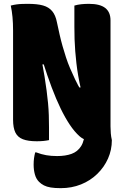

<svg xmlns="http://www.w3.org/2000/svg" viewBox="-20 -729 640 999"><path d="M277 83Q321 83 352.5 71.5Q384 60 402 31.5Q420 3 422 -49Q460 -49 484.5 -45.5Q509 -42 524 -35.5Q539 -29 548 -20Q557 -11 562 0Q562 51 542 96Q522 141 486 176Q450 211 401.5 230.5Q353 250 296 250Q265 250 244 246.5Q223 243 208.5 235.5Q194 228 183 217Q168 202 161.5 178.5Q155 155 155 128Q155 109 157 94.5Q159 80 163 64H169Q195 74 220.5 78.5Q246 83 277 83ZM235 0Q221 3 205.5 4.5Q190 6 171 6Q126 6 99 -4.5Q72 -15 60 -39.5Q48 -64 48 -106Q48 -163 48 -221Q48 -279 48 -337.5Q48 -396 48 -454Q48 -512 48 -570Q48 -609 45 -640.5Q42 -672 36 -700Q51 -704 65.5 -706Q80 -708 95 -708.5Q110 -709 125 -709Q174 -709 204 -700.5Q234 -692 251.5 -671Q269 -650 276 -614Q283 -581 290 -550Q297 -519 305.5 -489Q314 -459 323.5 -430Q333 -401 345 -373Q357 -345 371 -315.5Q385 -286 403 -256L376 -274H424L402 -261Q393 -300 387 -334.5Q381 -369 377.5 -400.5Q374 -432 371.5 -462.5Q369 -493 368 -524.5Q367 -556 367 -589Q367 -617 367 -648Q367 -679 367 -700Q384 -705 403 -707Q422 -709 443 -709Q500 -709 527.5 -687.5Q555 -666 555 -623Q555 -552 555 -482Q555 -412 555 -343.5Q555 -275 555 -207Q555 -139 555 -71Q555 -54 556.5 -35.5Q558 -17 562 0Q553 2 543 4Q533 6 523.5 6.5Q514 7 504 7Q459 7 435.5 1.5Q412 -4 394 -20Q368 -43 343.5 -79.5Q319 -116 295.5 -164.5Q272 -213 249 -274Q226 -335 203 -408L227 -394H180L198 -409Q206 -367 212 -329.5Q218 -292 222.5 -258Q227 -224 230 -192Q233 -160 234 -129Q235 -98 235 -66Q235 -50 235 -33.5Q235 -17 235 0Z"/></svg>

Font: Recursive Monospace Casual Black
Style: Regular
Weight: 900
Version: Version 1.047